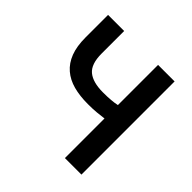

<svg xmlns="http://www.w3.org/2000/svg" viewBox="-170 -804 953 953"><g transform="rotate(45 307.0 -327.0)"><path d="M415 0V-278Q392 -275 367 -272.5Q342 -270 306 -270Q249 -270 204.5 -282Q160 -294 128.5 -321Q97 -348 80.5 -391Q64 -434 64 -496V-654H177V-496Q177 -422 212 -393Q247 -364 318 -364Q350 -364 373.5 -366Q397 -368 415 -372V-654H531V0Z"/></g></svg>

Font: Giro Semibold
Style: Regular
Weight: 600
Designer: Paul D. Hunt
Foundry: Adobe Systems Incorporated
Version: Version 1.000;PS 1.0;hotconv 1.0.88;makeotf.lib2.5.647800